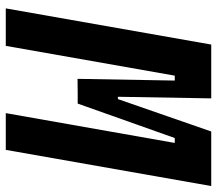

<svg xmlns="http://www.w3.org/2000/svg" viewBox="-62 -670 733 648"><g transform="rotate(90 304.0 -346.5)"><path d="M8.8 0H135.3L235.8 -570.3H252.4L246.6 -242.2L292.5 -242.7H330.1L446.3 -570.3H462.9L362.3 0H486.3L608.4 -693.4H424.3L314.9 -378.4H307.1L312.5 -693.4H130.9Z"/></g></svg>

Font: Cascadia Mono NF
Style: Bold Italic
Weight: 700
Italic angle: -10°
Monospace: yes
Designer: Aaron Bell
Foundry: Saja Typeworks
Version: Version 2404.023